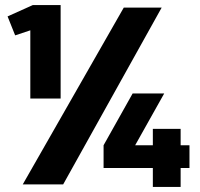

<svg xmlns="http://www.w3.org/2000/svg" viewBox="-20 -730 790 760"><path d="M70 0 470 -700H620L230 0ZM100 -340V-610L40 -590L10 -665L110 -710H220V-340ZM585 -65H390V-155L505 -360H630L515 -155H585V-220H695V-155H730V-65H695V10H585Z"/></svg>

Font: Russo One
Style: Regular
Weight: 400
Designer: Jovanny lemonad
Foundry: Jovanny Lemonad
Version: Version 1.001